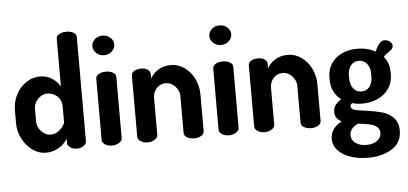

<svg xmlns="http://www.w3.org/2000/svg" viewBox="-59 -880 2613 1230"><g transform="rotate(-5 1247.0 -265.5)"><path d="M469 -712V-41Q469 -25 450.5 -12.5Q432 0 405 0Q382 0 364.5 -13Q347 -26 347 -41V-70Q331 -38 292.5 -14.5Q254 9 208 9Q162 9 122 -20Q82 -49 57.5 -96Q33 -143 33 -196V-278Q33 -333 57 -379.5Q81 -426 122 -453.5Q163 -481 211 -481Q255 -481 288.5 -459Q322 -437 340 -405V-712Q340 -730 358.5 -741Q377 -752 405 -752Q433 -752 451 -741Q469 -730 469 -712ZM249 -104Q273 -104 293.5 -117.5Q314 -131 327 -149Q340 -167 340 -178V-278Q340 -305 327 -325.5Q314 -346 293 -357Q272 -368 250 -368Q226 -368 206 -355Q186 -342 174 -321Q162 -300 162 -278V-196Q162 -173 174 -152Q186 -131 206 -117.5Q226 -104 249 -104Z M699 -435V-41Q699 -26 679.5 -13Q660 0 634 0Q607 0 588.5 -12.5Q570 -25 570 -41V-435Q570 -453 588 -464Q606 -475 634 -475Q662 -475 680.5 -464Q699 -453 699 -435ZM704 -644Q704 -619 683.5 -600Q663 -581 634 -581Q604 -581 583.5 -600Q563 -619 563 -644Q563 -670 583.5 -688.5Q604 -707 634 -707Q663 -707 683.5 -688.5Q704 -670 704 -644Z M863 0Q836.3 0 817.7 -12.5Q799 -25 799 -41V-435Q799 -453 816.3 -464Q833.7 -475 863 -475Q886.8 -475 903.4 -464Q920 -453 920 -435V-405Q936 -437 971.3 -459Q1006.6 -481 1054 -481Q1099 -481 1139 -453.5Q1179 -426 1202.5 -379Q1226 -332 1226 -278V-41Q1226 -22 1206.5 -11Q1187 0 1161 0Q1136 0 1116.5 -11Q1097 -22 1097 -41V-278Q1097 -300.3 1085 -321.4Q1073.1 -342.4 1053 -355.2Q1033 -368 1010.3 -368Q989 -368 970 -357Q951 -346 939.5 -325.4Q928 -304.8 928 -278V-41Q928 -26.1 908.5 -13Q889 0 863 0Z M1451 -435V-41Q1451 -26 1431.5 -13Q1412 0 1386 0Q1359 0 1340.5 -12.5Q1322 -25 1322 -41V-435Q1322 -453 1340 -464Q1358 -475 1386 -475Q1414 -475 1432.5 -464Q1451 -453 1451 -435ZM1456 -644Q1456 -619 1435.5 -600Q1415 -581 1386 -581Q1356 -581 1335.5 -600Q1315 -619 1315 -644Q1315 -670 1335.5 -688.5Q1356 -707 1386 -707Q1415 -707 1435.5 -688.5Q1456 -670 1456 -644Z M1615 0Q1588.3 0 1569.7 -12.5Q1551 -25 1551 -41V-435Q1551 -453 1568.3 -464Q1585.7 -475 1615 -475Q1638.8 -475 1655.4 -464Q1672 -453 1672 -435V-405Q1688 -437 1723.3 -459Q1758.6 -481 1806 -481Q1851 -481 1891 -453.5Q1931 -426 1954.5 -379Q1978 -332 1978 -278V-41Q1978 -22 1958.5 -11Q1939 0 1913 0Q1888 0 1868.5 -11Q1849 -22 1849 -41V-278Q1849 -300.3 1837 -321.4Q1825.1 -342.4 1805 -355.2Q1785 -368 1762.3 -368Q1741 -368 1722 -357Q1703 -346 1691.5 -325.4Q1680 -304.8 1680 -278V-41Q1680 -26.1 1660.5 -13Q1641 0 1615 0Z M2189 -137Q2183 -132 2180 -127.5Q2177 -123 2177 -117Q2177 -101 2200 -93.5Q2223 -86 2271 -81Q2334 -72 2375 -61Q2416 -50 2447 -20Q2478 10 2478 64Q2478 142 2415 181.5Q2352 221 2260 221Q2200 221 2149.5 204Q2099 187 2069 155Q2039 123 2039 80Q2039 44 2059 17.5Q2079 -9 2112 -26Q2092 -36 2081 -51Q2070 -66 2070 -90Q2070 -116 2083 -133.5Q2096 -151 2121 -168Q2091 -191 2075 -223.5Q2059 -256 2059 -295V-316Q2059 -364 2083.5 -401.5Q2108 -439 2152 -460Q2196 -481 2254 -481Q2286 -481 2315.5 -473.5Q2345 -466 2368 -452Q2384 -489 2399 -504.5Q2414 -520 2429 -520Q2452 -520 2466 -507Q2480 -494 2480 -480Q2480 -472 2475.5 -465Q2471 -458 2464 -452Q2461 -450 2460 -449Q2459 -448 2456 -446Q2431 -431 2417 -414Q2452 -373 2452 -316V-295Q2452 -247 2426.5 -209Q2401 -171 2356 -149.5Q2311 -128 2254 -128Q2218 -128 2189 -137ZM2255 -403Q2222 -403 2203 -378.5Q2184 -354 2184 -316V-296Q2184 -257 2203 -231.5Q2222 -206 2256 -206Q2289 -206 2308 -230.5Q2327 -255 2327 -295V-316Q2327 -353 2307.5 -378Q2288 -403 2255 -403ZM2219 -2H2215Q2161 23 2161 67Q2161 100 2189 119Q2217 138 2258 138Q2299 138 2326 119Q2353 100 2353 68Q2353 42 2334 28Q2315 14 2288.5 8.5Q2262 3 2219 -2Z"/></g></svg>

Font: Dosis
Style: Regular
Weight: 400
Designer: Edgar Tolentino, Pablo Impallari, Igino Marini
Foundry: Edgar Tolentino, Pablo Impallari, Igino Marini
Version: Version 1.007;Glyphs 3.1.1 (3134)